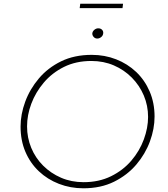

<svg xmlns="http://www.w3.org/2000/svg" viewBox="-20 -1009 907 1036"><path d="M430 7Q360 7 298 -17Q236 -41 189.5 -85Q143 -129 117 -190Q91 -251 91 -326Q91 -392 116 -460Q141 -528 189.5 -585.5Q238 -643 309.5 -678Q381 -713 475 -713Q545 -713 606.5 -689Q668 -665 714.5 -621Q761 -577 787.5 -515.5Q814 -454 814 -380Q814 -314 789 -246Q764 -178 715.5 -121Q667 -64 595.5 -28.5Q524 7 430 7ZM431 -26Q514 -26 579 -58Q644 -90 688.5 -142Q733 -194 756 -256.5Q779 -319 779 -378Q779 -439 756 -493.5Q733 -548 691.5 -590Q650 -632 594.5 -656Q539 -680 473 -680Q390 -680 325.5 -648Q261 -616 216.5 -563.5Q172 -511 149 -449.5Q126 -388 126 -327Q126 -266 148.5 -211.5Q171 -157 212.5 -115.5Q254 -74 309.5 -50Q365 -26 431 -26ZM478 -828Q479 -840 489.5 -848.5Q500 -857 512 -856Q523 -856 530.5 -848.5Q538 -841 537 -830Q536 -817 526 -809Q516 -801 505 -801Q493 -801 485.5 -809.5Q478 -818 478 -828ZM413 -989H644L641 -965H410Z"/></svg>

Font: Josefin Sans Thin ExtraLight
Style: Italic
Weight: 250
Italic angle: -7°
Version: Version 2.000